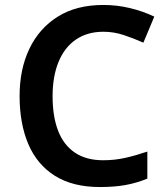

<svg xmlns="http://www.w3.org/2000/svg" viewBox="-20 -744 675 774"><path d="M397 -616Q332 -616 286 -584.5Q240 -553 216 -494.5Q192 -436 192 -356Q192 -275 214 -217.5Q236 -160 281.5 -129Q327 -98 396 -98Q442 -98 484.5 -107.5Q527 -117 574 -133V-24Q530 -6 485.5 2Q441 10 383 10Q273 10 201 -35.5Q129 -81 94 -163.5Q59 -246 59 -357Q59 -465 98.5 -547.5Q138 -630 213 -677Q288 -724 397 -724Q451 -724 503.5 -711.5Q556 -699 602 -677L558 -572Q520 -589 479.5 -602.5Q439 -616 397 -616Z"/></svg>

Font: Noto Sans Cham SemiBold
Style: Regular
Weight: 600
Version: Version 2.002